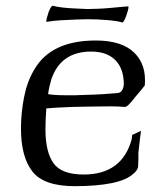

<svg xmlns="http://www.w3.org/2000/svg" viewBox="-20 -627 560 659"><path d="M236 12Q131 12 91.5 -38Q52 -88 52 -186Q52 -239 62.5 -293Q73 -347 97 -387Q154 -488 309 -488Q399 -488 442 -445Q483 -404 477 -334Q473 -328 465 -318.5Q457 -309 445 -295Q432 -278 422.5 -268.5Q413 -259 408 -260Q397 -261 384.5 -261.5Q372 -262 359 -262Q336 -262 317 -261.5Q298 -261 278 -261Q257 -261 228 -260Q199 -259 174 -257.5Q149 -256 139 -255Q136 -215 136 -183Q136 -106 163.5 -67Q191 -28 267 -28Q399 -28 432 -149Q433 -154 433 -158Q433 -162 434 -164L464 -178Q463 -169 460.5 -151Q458 -133 455 -103Q455 -93 455 -81Q455 -69 454 -54Q451 -41 438 -31Q415 -9 363.5 1.5Q312 12 236 12ZM211 -300Q222 -300 235.5 -300Q249 -300 264 -301Q306 -302 336.5 -304Q367 -306 386 -308Q402 -311 405 -337Q405 -391 376 -420.5Q347 -450 293 -450Q188 -450 156 -354Q152 -340 149.5 -329Q147 -318 145 -304Q155 -302 171.5 -301Q188 -300 211 -300ZM399 -550Q384 -555 349 -558Q314 -561 282 -561Q267 -561 242 -560Q217 -559 190 -557.5Q163 -556 140 -552Q139 -552 139 -554Q139 -562 147 -586Q156 -609 162 -607Q172 -604 192 -601.5Q212 -599 236 -598Q260 -597 280 -596Q294 -596 317.5 -597Q341 -598 361 -600Q392 -603 405 -604Q418 -605 420 -605Q421 -605 421 -603Q421 -594 413 -572Q404 -548 399 -550Z"/></svg>

Font: Luxurious Roman
Style: Regular
Weight: 400
Designer: Robert E. Leuschke
Foundry: Robert E. Leuschke
Version: Version 1.010; ttfautohint (v1.8.3)